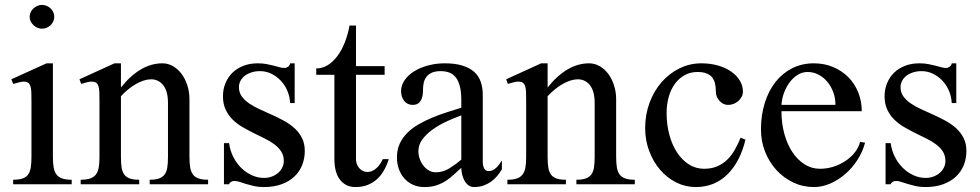

<svg xmlns="http://www.w3.org/2000/svg" viewBox="-20 -738 3927 769"><path d="M147.9 -718.3Q158.2 -718.3 167.2 -714.4Q176.3 -710.4 182.9 -704.1Q189.5 -697.8 193.4 -689Q197.3 -680.2 197.3 -670.9Q197.3 -661.1 193.4 -652.6Q189.5 -644 182.9 -637.5Q176.3 -630.9 167.2 -627Q158.2 -623 147.9 -623Q138.2 -623 129.4 -627Q120.6 -630.9 113.8 -637.5Q106.9 -644 102.8 -652.6Q98.6 -661.1 98.6 -670.9Q98.6 -680.2 102.8 -689Q106.9 -697.8 113.8 -704.1Q120.6 -710.4 129.4 -714.4Q138.2 -718.3 147.9 -718.3ZM106 -333Q106 -353.5 105.5 -368.2Q105 -382.8 102.1 -392.3Q99.1 -401.9 93 -406.5Q86.9 -411.1 75.2 -411.1Q68.4 -411.1 57.4 -408.4Q46.4 -405.8 32.7 -401.9L25.4 -420.4L166.5 -484.4H191.9V-109.9Q191.9 -85 194.8 -67.6Q197.8 -50.3 206.1 -39.3Q214.4 -28.3 229 -23.2Q243.7 -18.1 267.1 -18.1V0H32.7V-18.1Q56.2 -18.1 70.6 -23.2Q85 -28.3 92.8 -39.3Q100.6 -50.3 103.3 -67.6Q106 -85 106 -109.9Z M378.4 -333Q378.4 -353.5 377.9 -368.2Q377.4 -382.8 374.5 -392.3Q371.6 -401.9 365.2 -406.5Q358.9 -411.1 347.2 -411.1Q338.9 -411.1 329.1 -408.7Q319.3 -406.2 305.2 -401.9L298.3 -420.4L438.5 -484.4H464.4V-387.7Q542 -484.4 630.4 -484.4Q652.8 -484.4 672.6 -473.1Q692.4 -461.9 707 -442.4Q721.7 -422.9 730.2 -396.5Q738.8 -370.1 738.8 -339.8V-109.9Q738.8 -85 741.7 -67.6Q744.6 -50.3 752.7 -39.3Q760.7 -28.3 775.4 -23.2Q790 -18.1 813.5 -18.1V0H579.6V-18.1Q603 -18.1 617.2 -23.2Q631.3 -28.3 639.4 -39.3Q647.5 -50.3 650.1 -67.6Q652.8 -85 652.8 -109.9V-325.2Q652.8 -372.6 634 -396.5Q615.2 -420.4 585 -420.4Q571.3 -420.4 555.9 -415.5Q540.5 -410.6 524.7 -401.6Q508.8 -392.6 493.4 -380.1Q478 -367.7 464.4 -352.5V-109.9Q464.4 -85 467 -67.6Q469.7 -50.3 477.5 -39.3Q485.4 -28.3 499.8 -23.2Q514.2 -18.1 537.6 -18.1V0H303.2V-18.1Q326.7 -18.1 341.3 -23.2Q356 -28.3 364.3 -39.3Q372.6 -50.3 375.5 -67.6Q378.4 -85 378.4 -109.9Z M877 -164.6H897.5Q901.4 -135.3 914.3 -109.6Q927.2 -84 946.3 -65.4Q965.3 -46.9 988.8 -36.1Q1012.2 -25.4 1037.6 -25.4Q1054.2 -25.4 1068.6 -30.8Q1083 -36.1 1093.8 -45.4Q1104.5 -54.7 1110.6 -67.1Q1116.7 -79.6 1116.7 -93.3Q1116.7 -115.2 1106.2 -131.3Q1095.7 -147.5 1078.6 -160.2Q1061.5 -172.9 1039.6 -183.6Q1017.6 -194.3 994.9 -205.6Q972.2 -216.8 950.2 -229.7Q928.2 -242.7 911.1 -259.8Q894 -276.9 883.5 -299.6Q873 -322.3 873 -352.5Q873 -380.9 883.1 -405Q893.1 -429.2 911.1 -446.8Q929.2 -464.4 954.8 -474.4Q980.5 -484.4 1012.2 -484.4Q1031.7 -484.4 1047.6 -481.4Q1063.5 -478.5 1076.2 -475.1Q1088.9 -471.7 1099.6 -468.8Q1110.4 -465.8 1120.1 -465.8Q1127 -465.8 1133.8 -470.9Q1140.6 -476.1 1142.1 -484.4H1160.2V-325.2H1142.1Q1140.6 -352.1 1130.4 -375.5Q1120.1 -398.9 1103.5 -416Q1086.9 -433.1 1065.9 -443.1Q1044.9 -453.1 1021.5 -453.1Q1002.4 -453.1 986.8 -448Q971.2 -442.9 960.2 -434.3Q949.2 -425.8 943.1 -414.1Q937 -402.3 937 -389.2Q937 -367.7 948.2 -352.1Q959.5 -336.4 978 -323.7Q996.6 -311 1020.3 -300.3Q1043.9 -289.6 1068.8 -278.3Q1093.8 -267.1 1117.4 -254.2Q1141.1 -241.2 1159.7 -224.4Q1178.2 -207.5 1189.5 -185.3Q1200.7 -163.1 1200.7 -133.3Q1200.7 -103 1190.2 -76.7Q1179.7 -50.3 1158.9 -30.8Q1138.2 -11.2 1107.4 0Q1076.7 11.2 1036.1 11.2Q1014.6 11.2 997.6 7.3Q980.5 3.4 966.1 -1Q951.7 -5.4 940.2 -9.3Q928.7 -13.2 918.9 -13.2Q910.6 -13.2 904.8 -9.3Q898.9 -5.4 897.5 0H877Z M1246.6 -438.5V-463.9Q1271.5 -463.9 1293 -477.3Q1314.5 -490.7 1331.8 -514.2Q1349.1 -537.6 1361.3 -568.8Q1373.5 -600.1 1379.9 -635.7H1405.8V-473.1H1520.5V-438.5H1405.8V-100.6Q1405.8 -90.3 1409.2 -81.1Q1412.6 -71.8 1418.7 -64.7Q1424.8 -57.6 1433.1 -53.5Q1441.4 -49.3 1451.2 -49.3Q1462.9 -49.3 1472.4 -54Q1481.9 -58.6 1489.7 -66.2Q1497.6 -73.7 1503.4 -82.8Q1509.3 -91.8 1513.2 -100.6H1537.1Q1529.3 -75.7 1517.6 -55.2Q1505.9 -34.7 1489.5 -20Q1473.1 -5.4 1451.9 2.9Q1430.7 11.2 1403.8 11.2Q1382.3 11.2 1366.7 2.9Q1351.1 -5.4 1340.3 -20Q1329.6 -34.7 1324.5 -55.2Q1319.3 -75.7 1319.3 -100.6V-438.5Z M1827.6 -275.9Q1800.3 -266.1 1770 -252.2Q1739.7 -238.3 1714.4 -220.5Q1689 -202.6 1672.4 -180.7Q1655.8 -158.7 1655.8 -133.3Q1655.8 -115.7 1661.6 -100.1Q1667.5 -84.5 1677.2 -72.8Q1687 -61 1699.5 -54.4Q1711.9 -47.9 1725.1 -47.9Q1753.9 -47.9 1778.6 -63Q1803.2 -78.1 1827.6 -98.6ZM1913.6 -89.4Q1913.6 -74.2 1919.2 -63.5Q1924.8 -52.7 1937 -52.7Q1946.3 -52.7 1953.6 -56.4Q1960.9 -60.1 1967.3 -65.9Q1973.6 -71.8 1979.2 -79.3Q1984.9 -86.9 1990.2 -95.2V-60.1Q1981.9 -45.9 1971.2 -33Q1960.4 -20 1946.5 -10.3Q1932.6 -0.5 1915.8 5.4Q1898.9 11.2 1878.9 11.2Q1865.7 11.2 1856 3.9Q1846.2 -3.4 1840.1 -14.9Q1834 -26.4 1830.8 -39.8Q1827.6 -53.2 1827.6 -65.9Q1812.5 -52.7 1798.1 -39.1Q1783.7 -25.4 1766.6 -14.2Q1749.5 -2.9 1728.5 4.2Q1707.5 11.2 1679.7 11.2Q1654.3 11.2 1634 2Q1613.8 -7.3 1599.4 -23.4Q1585 -39.6 1577.4 -61.3Q1569.8 -83 1569.8 -107.9Q1569.8 -138.7 1581.1 -162.8Q1592.3 -187 1611.8 -206.3Q1631.3 -225.6 1657 -240.2Q1682.6 -254.9 1711.2 -266.8Q1739.7 -278.8 1769.8 -288.3Q1799.8 -297.9 1827.6 -306.6V-335.9Q1827.6 -369.1 1822 -391.6Q1816.4 -414.1 1805.7 -427.7Q1794.9 -441.4 1779.8 -447.3Q1764.6 -453.1 1745.1 -453.1Q1723.1 -453.1 1709.5 -446.8Q1695.8 -440.4 1688 -430.2Q1680.2 -419.9 1677.2 -406.7Q1674.3 -393.6 1674.3 -379.9Q1674.3 -367.7 1672.6 -356.4Q1670.9 -345.2 1666.3 -336.7Q1661.6 -328.1 1653.6 -323Q1645.5 -317.9 1632.3 -317.9Q1622.1 -317.9 1613.5 -322Q1605 -326.2 1599.1 -333.5Q1593.3 -340.8 1589.8 -350.8Q1586.4 -360.8 1586.4 -372.6Q1586.4 -396.5 1600.6 -417Q1614.7 -437.5 1638.7 -452.4Q1662.6 -467.3 1694.3 -475.8Q1726.1 -484.4 1761.7 -484.4Q1803.2 -484.4 1832.3 -475.3Q1861.3 -466.3 1879.4 -450Q1897.5 -433.6 1905.5 -410.2Q1913.6 -386.7 1913.6 -358.4Z M2087.4 -333Q2087.4 -353.5 2086.9 -368.2Q2086.4 -382.8 2083.5 -392.3Q2080.6 -401.9 2074.2 -406.5Q2067.9 -411.1 2056.2 -411.1Q2047.9 -411.1 2038.1 -408.7Q2028.3 -406.2 2014.2 -401.9L2007.3 -420.4L2147.5 -484.4H2173.3V-387.7Q2251 -484.4 2339.4 -484.4Q2361.8 -484.4 2381.6 -473.1Q2401.4 -461.9 2416 -442.4Q2430.7 -422.9 2439.2 -396.5Q2447.8 -370.1 2447.8 -339.8V-109.9Q2447.8 -85 2450.7 -67.6Q2453.6 -50.3 2461.7 -39.3Q2469.7 -28.3 2484.4 -23.2Q2499 -18.1 2522.5 -18.1V0H2288.6V-18.1Q2312 -18.1 2326.2 -23.2Q2340.3 -28.3 2348.4 -39.3Q2356.4 -50.3 2359.1 -67.6Q2361.8 -85 2361.8 -109.9V-325.2Q2361.8 -372.6 2343 -396.5Q2324.2 -420.4 2293.9 -420.4Q2280.3 -420.4 2264.9 -415.5Q2249.5 -410.6 2233.6 -401.6Q2217.8 -392.6 2202.4 -380.1Q2187 -367.7 2173.3 -352.5V-109.9Q2173.3 -85 2176 -67.6Q2178.7 -50.3 2186.5 -39.3Q2194.3 -28.3 2208.7 -23.2Q2223.1 -18.1 2246.6 -18.1V0H2012.2V-18.1Q2035.6 -18.1 2050.3 -23.2Q2064.9 -28.3 2073.2 -39.3Q2081.5 -50.3 2084.5 -67.6Q2087.4 -85 2087.4 -109.9Z M2767.1 11.2Q2725.1 11.2 2688.2 -7.3Q2651.4 -25.9 2623.8 -58.1Q2596.2 -90.3 2580.1 -133.3Q2564 -176.3 2564 -224.6Q2564 -278.8 2581.5 -326.2Q2599.1 -373.5 2629.6 -408.7Q2660.2 -443.8 2701.2 -464.1Q2742.2 -484.4 2789.1 -484.4Q2825.2 -484.4 2855.7 -475.6Q2886.2 -466.8 2908.4 -451.4Q2930.7 -436 2943.1 -415.3Q2955.6 -394.5 2955.6 -370.6Q2955.6 -359.9 2950.4 -350.3Q2945.3 -340.8 2937.3 -333.5Q2929.2 -326.2 2918.5 -322Q2907.7 -317.9 2897 -317.9Q2885.7 -317.9 2876.7 -322.5Q2867.7 -327.1 2861.1 -334.7Q2854.5 -342.3 2850.8 -351.6Q2847.2 -360.8 2847.2 -370.6Q2847.2 -387.7 2844 -402.3Q2840.8 -417 2832.8 -427.5Q2824.7 -438 2810.3 -443.8Q2795.9 -449.7 2773.9 -449.7Q2744.6 -449.7 2721.7 -436.8Q2698.7 -423.8 2682.6 -401.6Q2666.5 -379.4 2658.2 -349.4Q2649.9 -319.3 2649.9 -285.2Q2649.9 -239.7 2660.6 -199.2Q2671.4 -158.7 2691.2 -128.2Q2710.9 -97.7 2738.8 -79.8Q2766.6 -62 2800.3 -62Q2830.1 -62 2853 -72Q2876 -82 2893.1 -98.9Q2910.2 -115.7 2923.1 -138.4Q2936 -161.1 2946.3 -186.5L2965.8 -178.7Q2955.1 -134.3 2936.8 -99.1Q2918.5 -64 2893.3 -39.3Q2868.2 -14.6 2836.4 -1.7Q2804.7 11.2 2767.1 11.2Z M3326.2 -317.9Q3326.2 -344.7 3317.4 -368.7Q3308.6 -392.6 3293.5 -410.6Q3278.3 -428.7 3258.1 -439.2Q3237.8 -449.7 3214.4 -449.7Q3194.3 -449.7 3176.5 -439.2Q3158.7 -428.7 3144.5 -410.6Q3130.4 -392.6 3121.1 -368.7Q3111.8 -344.7 3109.9 -317.9ZM3239.7 11.2Q3195.8 11.2 3157.2 -7.1Q3118.7 -25.4 3089.8 -56.9Q3061 -88.4 3044.4 -130.1Q3027.8 -171.9 3027.8 -219.2Q3027.8 -276.9 3043 -325.4Q3058.1 -374 3085.9 -409.4Q3113.8 -444.8 3152.8 -464.6Q3191.9 -484.4 3239.7 -484.4Q3282.2 -484.4 3317.6 -469.2Q3353 -454.1 3378.4 -428.2Q3403.8 -402.3 3417.7 -367.2Q3431.6 -332 3431.6 -292.5H3109.9Q3109.9 -244.6 3121.3 -202.6Q3132.8 -160.6 3153.3 -129.4Q3173.8 -98.1 3202.1 -80.1Q3230.5 -62 3264.2 -62Q3291.5 -62 3317.9 -70.3Q3344.2 -78.6 3366.2 -93.3Q3388.2 -107.9 3403.8 -127.7Q3419.4 -147.5 3424.8 -169.9L3444.8 -166.5Q3435.1 -129.9 3414.3 -97.7Q3393.6 -65.4 3365.7 -41.3Q3337.9 -17.1 3305.4 -2.9Q3272.9 11.2 3239.7 11.2Z M3526.9 -164.6H3547.4Q3551.3 -135.3 3564.2 -109.6Q3577.1 -84 3596.2 -65.4Q3615.2 -46.9 3638.7 -36.1Q3662.1 -25.4 3687.5 -25.4Q3704.1 -25.4 3718.5 -30.8Q3732.9 -36.1 3743.7 -45.4Q3754.4 -54.7 3760.5 -67.1Q3766.6 -79.6 3766.6 -93.3Q3766.6 -115.2 3756.1 -131.3Q3745.6 -147.5 3728.5 -160.2Q3711.4 -172.9 3689.5 -183.6Q3667.5 -194.3 3644.8 -205.6Q3622.1 -216.8 3600.1 -229.7Q3578.1 -242.7 3561 -259.8Q3543.9 -276.9 3533.4 -299.6Q3522.9 -322.3 3522.9 -352.5Q3522.9 -380.9 3533 -405Q3543 -429.2 3561 -446.8Q3579.1 -464.4 3604.7 -474.4Q3630.4 -484.4 3662.1 -484.4Q3681.6 -484.4 3697.5 -481.4Q3713.4 -478.5 3726.1 -475.1Q3738.8 -471.7 3749.5 -468.8Q3760.3 -465.8 3770 -465.8Q3776.9 -465.8 3783.7 -470.9Q3790.5 -476.1 3792 -484.4H3810.1V-325.2H3792Q3790.5 -352.1 3780.3 -375.5Q3770 -398.9 3753.4 -416Q3736.8 -433.1 3715.8 -443.1Q3694.8 -453.1 3671.4 -453.1Q3652.3 -453.1 3636.7 -448Q3621.1 -442.9 3610.1 -434.3Q3599.1 -425.8 3593 -414.1Q3586.9 -402.3 3586.9 -389.2Q3586.9 -367.7 3598.1 -352.1Q3609.4 -336.4 3627.9 -323.7Q3646.5 -311 3670.2 -300.3Q3693.8 -289.6 3718.8 -278.3Q3743.7 -267.1 3767.3 -254.2Q3791 -241.2 3809.6 -224.4Q3828.1 -207.5 3839.4 -185.3Q3850.6 -163.1 3850.6 -133.3Q3850.6 -103 3840.1 -76.7Q3829.6 -50.3 3808.8 -30.8Q3788.1 -11.2 3757.3 0Q3726.6 11.2 3686 11.2Q3664.6 11.2 3647.5 7.3Q3630.4 3.4 3616 -1Q3601.6 -5.4 3590.1 -9.3Q3578.6 -13.2 3568.8 -13.2Q3560.5 -13.2 3554.7 -9.3Q3548.8 -5.4 3547.4 0H3526.9Z"/></svg>

Font: Khmer Busra Bunong
Style: Regular
Weight: 400
Designer: D. Kanjahn
Version: Version 7.100; 2014